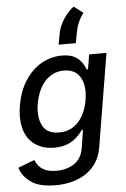

<svg xmlns="http://www.w3.org/2000/svg" viewBox="-66 -885 750 1147"><g transform="rotate(-5 308.5 -311.0)"><path d="M105.8 54.7Q115.4 76 127.7 90.6Q139.9 105.1 155.5 113.8Q171.2 122.5 190.5 126.4Q209.9 130.3 233.7 130.3Q294 130.3 339.1 101.2Q384.2 72.1 394.9 7.8L411.6 -99.4H404.8Q392.8 -82 371.4 -60.7Q360.8 -50.1 347.1 -40.5Q333.5 -30.9 316.4 -23.8Q299.4 -16.7 278.6 -12.4Q257.8 -8.2 232.6 -8.2Q168 -8.2 121.4 -38.7Q98 -54 81.1 -76.3Q64.3 -98.7 54.7 -128.4Q45.1 -158 43.3 -194.6Q41.5 -231.2 48.7 -274.9Q63.2 -361.9 103 -424Q122.9 -454.9 147.4 -478.9Q171.9 -502.8 200.1 -519.2Q228.3 -535.5 259.4 -544Q290.5 -552.6 323.2 -552.6Q375 -552.6 402.7 -535.9Q426.1 -521.7 440.9 -502.1Q455.6 -482.6 465.2 -457H473L487.6 -545.5H591.6L499.3 12.1Q490.8 65.3 465.4 103.9Q440 142.4 402.7 167.3Q365.4 192.1 318.7 204Q272 215.9 220.5 215.9Q122.5 215.9 72.1 179.3Q21.7 142.8 7.8 92.3ZM170.1 -146.3Q197.4 -96.2 268.8 -96.2Q308.2 -96.2 338.1 -111.2Q367.9 -126.1 389.2 -151.1Q410.5 -176.1 423.7 -208.6Q436.8 -241.1 442.5 -276.3Q456.3 -359 426.8 -410.9Q397.7 -462.4 328.5 -462.4Q292.3 -462.4 263.1 -448Q234 -433.6 212.4 -408.6Q190.7 -383.5 176.5 -349.6Q162.3 -315.7 155.9 -276.3Q142.8 -197.8 170.1 -146.3ZM311.1 -619 322.8 -683.2Q326.7 -707 337 -730.5Q347.3 -753.9 361.2 -774.5Q375 -795.1 390.4 -811.4Q405.9 -827.8 420.1 -837.7L475.5 -795.8Q455.3 -769.2 443.2 -740.6Q431.1 -712 425.1 -678.6L414.4 -619Z"/></g></svg>

Font: Inter P Medium
Style: Italic
Weight: 500
Italic angle: 9.39999°
Designer: Rasmus Andersson
Foundry: rsms
Version: Version 3.018;git-588b23468